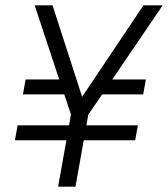

<svg xmlns="http://www.w3.org/2000/svg" viewBox="-20 -700 630 720"><path d="M294 -174 263 0H198L229 -174H36L46 -230H239L246 -271L221 -346H66L76 -402H202L110 -680H177L288 -337L518 -680H590L401 -402H527L517 -346H363L311 -270L304 -230H497L487 -174Z"/></svg>

Font: Inria Sans Light
Style: Italic
Weight: 300
Italic angle: -10°
Designer: Black Foundry Team
Foundry: Black Foundry
Version: Version 1.2; ttfautohint (v1.8.3)